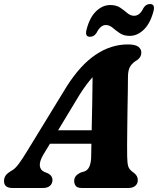

<svg xmlns="http://www.w3.org/2000/svg" viewBox="-46 -935 786 955"><path d="M172 -170Q150 -133.5 152 -111.5Q154 -89.5 173.5 -80.5L193 -72.5Q205.5 -65.5 210.2 -57.2Q215 -49 215 -40.5Q215 -21.5 202.5 -10.8Q190 0 169 0H15.5Q-26 0 -26 -34.5Q-26 -49.5 -18.2 -61.5Q-10.5 -73.5 14 -87.5Q30.5 -96.5 49.5 -123Q68.5 -149.5 88.5 -182.5L285.5 -504.5Q353 -611 429.2 -662.5Q505.5 -714 589.5 -714Q627 -714 642 -702.5Q657 -691 657 -673.5Q657 -650.5 636 -636Q615 -624.5 602.8 -606.2Q590.5 -588 590.5 -552.5Q590.5 -524.5 589.8 -482Q589 -439.5 588.2 -391Q587.5 -342.5 587 -295.8Q586.5 -249 586.2 -212.2Q586 -175.5 586.5 -157Q587 -123.5 592 -107Q597 -90.5 621 -74.5Q639.5 -60 639.5 -39Q639.5 -22 627.2 -11Q615 0 593 0H360.5Q339 0 331 -10.2Q323 -20.5 323 -35Q323 -50 331.8 -60Q340.5 -70 357.5 -77.5L374.5 -82.5Q391.5 -89 399.2 -108Q407 -127 407.5 -155.5Q407.5 -168 408 -184.5Q408.5 -201 408.5 -220H202.5ZM350.5 -465 243 -287H410Q411.5 -351 412.8 -422Q414 -493 414.5 -551Q401.5 -537 385.8 -516.2Q370 -495.5 350.5 -465ZM599 -756.5Q569.5 -756.5 549.8 -770Q530 -783.5 514.2 -797Q498.5 -810.5 480.5 -810.5Q453.5 -810.5 434.5 -772Q422 -752 401.5 -752Q374.5 -752 385 -789.5Q400.5 -849 432.5 -879.5Q464.5 -910 502.5 -910Q532.5 -910 552 -896.8Q571.5 -883.5 587.2 -870Q603 -856.5 621 -856.5Q649.5 -856.5 667.5 -895Q680 -915 700 -915Q727.5 -915 717 -877.5Q701 -818 669 -787.2Q637 -756.5 599 -756.5Z"/></svg>

Font: Fraunces 9pt Soft
Style: Bold Italic
Weight: 700
Italic angle: -16°
Version: Version 1.000;[b76b70a41]